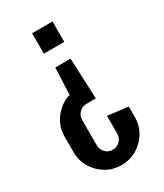

<svg xmlns="http://www.w3.org/2000/svg" viewBox="-169 -729 680 796"><g transform="rotate(-30 171.0 -330.5)"><path d="M122.1 -562V-659.7H219.8V-562ZM171 -293.6Q150.9 -293.6 136.5 -279.2Q122.1 -264.8 122.1 -244.8V-122.7Q122.1 -102.7 136.5 -88.3Q150.9 -73.9 171 -73.9Q191 -73.9 205.4 -88.3Q219.8 -102.7 219.8 -122.7V-208.1L317.4 -195.9V-147.1Q317.4 -86.6 274.4 -43.6Q231.5 -0.7 171 -0.7Q110.4 -0.7 67.5 -43.6Q24.5 -86.6 24.5 -147.1V-220.3Q24.5 -280.9 67.5 -323.8Q94.8 -351.2 129 -360.9L134.3 -488.8H207.6L215.9 -293.6Z"/></g></svg>

Font: Alegre Sans
Style: Regular
Weight: 400
Width: 3
Designer: GrandChaos9000
Version: Version 1.2.6 - August 1, 2014